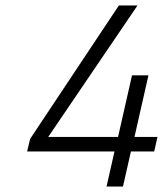

<svg xmlns="http://www.w3.org/2000/svg" viewBox="-20 -680 600 701"><path d="M398 -127H79L90 -173L414 -660H482L156 -180H411L462 -405H522L471 -180H555L543 -127H458L429 1H369Z"/></svg>

Font: Cairo Light
Style: Italic
Weight: 300
Italic angle: -13°
Designer: Mohamed Gaber, Accademia di Belle Arti di Urbino and others
Foundry: Kief Type Foundry, Accademia di Belle Arti di Urbino and others
Version: Version 3.011